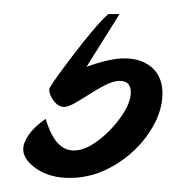

<svg xmlns="http://www.w3.org/2000/svg" viewBox="-20 -20 272 273"><path d="M13 192Q13 183 21 171.5Q29 160 45 149Q58 194 85 194Q101 194 120 179.5Q139 165 152.5 145.5Q166 126 166 111Q166 95 150 95Q141 95 128.5 101.5Q116 108 104 116Q102 117 90 124.5Q78 132 71 132Q63 132 56.5 123.5Q50 115 50 107Q50 103 83.5 59Q117 15 134 0H150L103 75Q136 63 157 63Q181 63 196 76Q211 89 211 113Q211 140 192.5 168Q174 196 143.5 214.5Q113 233 79 233Q51 233 32 220Q13 207 13 192Z"/></svg>

Font: Dancing Script
Style: Bold
Weight: 700
Designer: Pablo Impallari
Foundry: Pablo Impallari
Version: Version 2.000